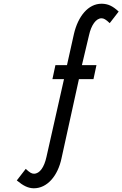

<svg xmlns="http://www.w3.org/2000/svg" viewBox="-20 -809 656 1029"><path d="M159 200C160 200 161 200 162 200C232 200 290 135 310 38L403 -385H481L497 -460H419L457 -620C469 -675 495 -711 524 -711C536 -711 547 -705 568 -685L616 -747C583 -778 558 -788 527 -789C526 -789 525 -789 524 -789C453 -789 398 -722 376 -626L339 -460H277L261 -385H323L229 32C217 87 193 122 162 122C150 122 139 116 118 96L70 158C105 187 130 199 159 200Z"/></svg>

Font: Jost
Style: Italic
Weight: 400
Italic angle: -5°
Version: Version 3.710